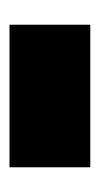

<svg xmlns="http://www.w3.org/2000/svg" viewBox="77 -495 210 404"><g transform="rotate(90 182.0 -293.0)"><path d="M332 -378V-208H32V-378Z"/></g></svg>

Font: Nacelle Black
Style: Regular
Weight: 900
Designer: Sora Sagano
Foundry: Sora Sagano
Version: Version 1.000;FEAKit 1.0